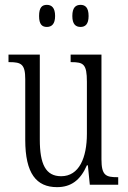

<svg xmlns="http://www.w3.org/2000/svg" viewBox="-20 -761 526 791"><path d="M312 -650C331 -650 345 -661 345 -695C345 -730 331 -741 312 -741C292 -741 278 -730 278 -695C278 -661 292 -650 312 -650ZM173 -650C192 -650 207 -661 207 -695C207 -730 192 -741 173 -741C153 -741 141 -730 141 -695C141 -661 153 -650 173 -650ZM215 10C272 10 311 -18 338 -80H342L350 0H467V-31H464C416 -31 398 -38 398 -105V-536H271V-505H274C324 -505 338 -497 338 -424V-210C338 -111 306 -35 232 -35C168 -35 144 -85 144 -186V-536H15V-505H19C67 -505 84 -497 84 -435V-185C84 -46 130 10 215 10Z"/></svg>

Font: Noto Serif Armenian ExtraCondensed Light
Style: Regular
Weight: 300
Width: 2
Designer: Monotype Design Team
Foundry: Monotype Imaging Inc.
Version: Version 2.008